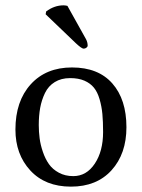

<svg xmlns="http://www.w3.org/2000/svg" viewBox="-20 -693 534 723"><path d="M244.1 -398.9Q210.4 -398.9 186.3 -384Q162.1 -369.1 149.4 -342.8Q136.7 -316.4 131.3 -286.9Q126 -257.3 126 -222.2Q126 -196.8 129.2 -172.4Q132.3 -147.9 141.4 -121.3Q150.4 -94.7 164.3 -75Q178.2 -55.2 201.9 -42.5Q225.6 -29.8 255.9 -29.8Q305.7 -29.8 336.9 -76.7Q368.2 -123.5 368.2 -195.8Q368.2 -235.4 365.5 -263.9Q362.8 -292.5 355 -319.3Q347.2 -346.2 333.7 -362.8Q320.3 -379.4 297.9 -389.2Q275.4 -398.9 244.1 -398.9ZM38.1 -205.1Q38.1 -312 95.7 -375.5Q153.3 -439 251 -439Q350.1 -439 403.1 -378.7Q456.1 -318.4 456.1 -213.9Q456.1 -113.8 400.1 -52Q344.2 9.8 247.1 9.8Q150.4 9.8 94.2 -51Q38.1 -111.8 38.1 -205.1ZM233.9 -670.9 304.2 -544.9Q310.1 -533.2 310.1 -521Q310.1 -517.1 305.4 -513.4Q300.8 -509.8 294.9 -509.8Q287.6 -509.8 266.1 -529.8L151.9 -639.2L153.8 -649.9Q184.6 -672.9 219.2 -672.9Q226.1 -672.9 233.9 -670.9Z"/></svg>

Font: Linux Biolinum
Style: Regular
Weight: 400
Designer: Philipp H. Poll
Foundry: Philipp H. Poll
Version: Version 0.6.4